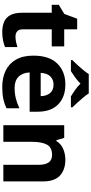

<svg xmlns="http://www.w3.org/2000/svg" viewBox="433 -1239 816 1722"><g transform="rotate(90 841.0 -378.0)"><path d="M308.1 -108.9Q332.5 -108.9 355.7 -113.8Q378.9 -118.7 401.9 -126V-15.1Q377.9 -4.4 342.5 2.7Q307.1 9.8 265.1 9.8Q216.3 9.8 177.5 -6.1Q138.7 -22 116.5 -61.3Q94.2 -100.6 94.2 -170.9V-434.1H22.9V-497.1L105 -546.9L147.9 -662.1H243.2V-545.9H396V-434.1H243.2V-170.9Q243.2 -139.6 261 -124.3Q278.8 -108.9 308.1 -108.9Z M737.3 -556.2Q850.6 -556.2 916.3 -491.7Q981.9 -427.2 981.9 -308.1V-235.8H629.9Q632.3 -172.9 667.7 -137Q703.1 -101.1 766.1 -101.1Q818.4 -101.1 861.8 -111.8Q905.3 -122.6 951.2 -144V-28.8Q910.6 -8.8 866.5 0.5Q822.3 9.8 759.3 9.8Q677.2 9.8 614 -20.5Q550.8 -50.8 514.9 -112.8Q479 -174.8 479 -269Q479 -412.1 550.3 -484.1Q621.6 -556.2 737.3 -556.2ZM738.3 -450.2Q694.8 -450.2 666.3 -422.4Q637.7 -394.5 633.3 -335H842.3Q841.8 -384.3 816.2 -417.2Q790.5 -450.2 738.3 -450.2ZM817.9 -766.1Q832 -743.7 854.7 -716.3Q877.4 -689 901.4 -663.1Q925.3 -637.2 942.9 -619.1V-606H844.2Q817.9 -621.6 786.9 -643.3Q755.9 -665 730 -691.9Q703.6 -665 673.8 -643.8Q644 -622.6 618.2 -606H519V-619.1Q537.6 -637.7 561.5 -663.3Q585.4 -689 607.9 -716.3Q630.4 -743.7 644 -766.1Z M1413.1 -556.2Q1500.5 -556.2 1553.7 -508.5Q1606.9 -460.9 1606.9 -356V0H1458V-318.8Q1458 -437 1370.1 -437Q1301.8 -437 1276.9 -390.6Q1252 -344.2 1252 -256.8V0H1103V-545.9H1216.8L1236.8 -476.1H1245.1Q1271 -518.1 1316.4 -537.1Q1361.8 -556.2 1413.1 -556.2Z"/></g></svg>

Font: Open Sans
Style: Bold
Weight: 700
Designer: Monotype Design Team
Foundry: Monotype Imaging Inc.
Version: Version 3.000; ttfautohint (v1.8.4)